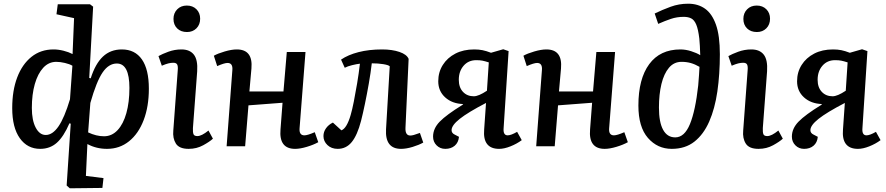

<svg xmlns="http://www.w3.org/2000/svg" viewBox="-20 -790 4785 1037"><path d="M462 -369 470 -367Q495 -446 536 -484.5Q577 -523 638 -523Q709 -523 746.5 -469Q784 -415 784 -311Q784 -215 756 -141.5Q728 -68 677 -27Q626 14 558 14Q500 14 452 -12L444 160L539 172L533 225L357 227L340 212L362 -122L355 -124Q324 -52 287 -19Q250 14 197 14Q128 14 87 -43.5Q46 -101 46 -206Q46 -301 73 -372Q100 -443 150 -483Q200 -523 269 -523Q295 -523 323 -516Q351 -509 372 -498L380 -692L285 -713L292 -767H466L483 -754ZM227 -61Q264 -61 296 -107.5Q328 -154 358 -254L371 -435Q356 -444 330.5 -450Q305 -456 284 -456Q243 -456 213.5 -424Q184 -392 168 -336Q152 -280 152 -207Q152 -140 173 -100.5Q194 -61 227 -61ZM611 -447Q567 -447 534 -398.5Q501 -350 468 -234L456 -75Q500 -54 542 -54Q584 -54 615 -87Q646 -120 662.5 -179Q679 -238 679 -315Q679 -447 611 -447Z M917 -688Q917 -719 937 -739.5Q957 -760 989 -760Q1021 -760 1041 -740Q1061 -720 1061 -689Q1061 -657 1041 -637Q1021 -617 990 -617Q957 -617 937 -636.5Q917 -656 917 -688ZM940 -410Q942 -432 937 -441.5Q932 -451 916 -451Q903 -451 889 -447.5Q875 -444 854 -435L836 -487Q855 -498 889 -510.5Q923 -523 960 -523Q1005 -523 1027 -495Q1049 -467 1045 -405L1022 -98Q1021 -76 1025 -65.5Q1029 -55 1046 -55Q1069 -55 1106 -85L1130 -41Q1113 -25 1077.5 -5.5Q1042 14 999 14Q948 14 930 -14.5Q912 -43 916 -85Z M1506 -235 1322 -221 1304 0H1204L1235 -412Q1238 -450 1209 -450Q1192 -450 1153 -433L1135 -489Q1156 -501 1193.5 -512Q1231 -523 1259 -523Q1347 -523 1338 -420Q1335 -389 1332.5 -358Q1330 -327 1327 -296H1511L1529 -509H1630L1598 -97Q1595 -59 1624 -59Q1641 -59 1680 -76L1699 -22Q1674 -8 1637.5 3Q1601 14 1574 14Q1486 14 1495 -91Z M1822 -468Q1860 -494 1916.5 -508.5Q1973 -523 2044 -523Q2098 -523 2137.5 -509.5Q2177 -496 2187 -472L2170 -100Q2168 -58 2196 -58Q2204 -58 2215 -61Q2226 -64 2248 -72L2266 -20Q2243 -7 2208.5 3.5Q2174 14 2146 14Q2059 14 2065 -92L2085 -432Q2078 -439 2050 -443.5Q2022 -448 1988 -448Q1982 -396 1972 -339Q1962 -282 1951 -229Q1940 -176 1930 -137Q1910 -60 1880 -23Q1850 14 1804 14Q1770 14 1748.5 -6.5Q1727 -27 1727 -55Q1727 -78 1741 -97.5Q1755 -117 1778 -128L1824 -86Q1853 -97 1874 -169Q1882 -196 1891 -241.5Q1900 -287 1909 -340.5Q1918 -394 1924 -446Q1906 -444 1881.5 -438Q1857 -432 1842 -424Z M2605 -234Q2507 -183 2463 -148Q2419 -113 2419 -87Q2419 -71 2436 -63L2459 -51Q2456 -20 2436 -3Q2416 14 2385 14Q2357 14 2338 -5Q2319 -24 2319 -52Q2319 -96 2355 -133Q2391 -170 2477 -223L2482 -228Q2422 -230 2384.5 -264Q2347 -298 2347 -351Q2347 -400 2371.5 -439Q2396 -478 2439.5 -500.5Q2483 -523 2541 -523Q2566 -523 2586 -519Q2606 -515 2632 -505L2698 -524L2727 -514L2700 -97Q2697 -59 2722 -59Q2740 -59 2773 -78L2798 -33Q2771 -13 2737 0.5Q2703 14 2676 14Q2586 14 2595 -91ZM2620 -453Q2598 -460 2585 -462.5Q2572 -465 2552 -465Q2510 -465 2484 -435Q2458 -405 2458 -359Q2458 -318 2480.5 -294Q2503 -270 2539 -270Q2565 -270 2610 -300Z M3178 -235 2994 -221 2976 0H2876L2907 -412Q2910 -450 2881 -450Q2864 -450 2825 -433L2807 -489Q2828 -501 2865.5 -512Q2903 -523 2931 -523Q3019 -523 3010 -420Q3007 -389 3004.5 -358Q3002 -327 2999 -296H3183L3201 -509H3302L3270 -97Q3267 -59 3296 -59Q3313 -59 3352 -76L3371 -22Q3346 -8 3309.5 3Q3273 14 3246 14Q3158 14 3167 -91Z M3516 -717Q3557 -737 3602 -753.5Q3647 -770 3697 -770Q3750 -770 3788 -743Q3826 -716 3847 -656.5Q3868 -597 3868 -497Q3868 -389 3854.5 -296Q3841 -203 3810.5 -133.5Q3780 -64 3730.5 -25Q3681 14 3608 14Q3531 14 3479.5 -45Q3428 -104 3428 -220Q3428 -364 3486.5 -443.5Q3545 -523 3655 -523Q3683 -523 3713 -513.5Q3743 -504 3762 -492Q3761 -521 3760 -542Q3759 -563 3757 -582Q3751 -632 3740.5 -657Q3730 -682 3713.5 -690.5Q3697 -699 3673 -699Q3636 -699 3603.5 -688Q3571 -677 3535 -661ZM3627 -48Q3677 -48 3706.5 -120Q3736 -192 3751 -328Q3754 -361 3755.5 -386Q3757 -411 3758 -429Q3734 -443 3711 -449.5Q3688 -456 3661 -456Q3620 -456 3593 -424Q3566 -392 3552.5 -336.5Q3539 -281 3539 -209Q3539 -130 3561.5 -89Q3584 -48 3627 -48Z M3995 -688Q3995 -719 4015 -739.5Q4035 -760 4067 -760Q4099 -760 4119 -740Q4139 -720 4139 -689Q4139 -657 4119 -637Q4099 -617 4068 -617Q4035 -617 4015 -636.5Q3995 -656 3995 -688ZM4018 -410Q4020 -432 4015 -441.5Q4010 -451 3994 -451Q3981 -451 3967 -447.5Q3953 -444 3932 -435L3914 -487Q3933 -498 3967 -510.5Q4001 -523 4038 -523Q4083 -523 4105 -495Q4127 -467 4123 -405L4100 -98Q4099 -76 4103 -65.5Q4107 -55 4124 -55Q4147 -55 4184 -85L4208 -41Q4191 -25 4155.5 -5.5Q4120 14 4077 14Q4026 14 4008 -14.5Q3990 -43 3994 -85Z M4543 -234Q4445 -183 4401 -148Q4357 -113 4357 -87Q4357 -71 4374 -63L4397 -51Q4394 -20 4374 -3Q4354 14 4323 14Q4295 14 4276 -5Q4257 -24 4257 -52Q4257 -96 4293 -133Q4329 -170 4415 -223L4420 -228Q4360 -230 4322.5 -264Q4285 -298 4285 -351Q4285 -400 4309.5 -439Q4334 -478 4377.5 -500.5Q4421 -523 4479 -523Q4504 -523 4524 -519Q4544 -515 4570 -505L4636 -524L4665 -514L4638 -97Q4635 -59 4660 -59Q4678 -59 4711 -78L4736 -33Q4709 -13 4675 0.5Q4641 14 4614 14Q4524 14 4533 -91ZM4558 -453Q4536 -460 4523 -462.5Q4510 -465 4490 -465Q4448 -465 4422 -435Q4396 -405 4396 -359Q4396 -318 4418.5 -294Q4441 -270 4477 -270Q4503 -270 4548 -300Z"/></svg>

Font: Literata 12pt Medium
Style: Italic
Weight: 500
Italic angle: -2°
Designer: Latin by Veronika Burian and Jose Scaglione. Greek by Irene Vlachou. Cyrillic by Vera Evstafieva
Foundry: TypeTogether
Version: Version 3.002